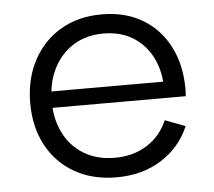

<svg xmlns="http://www.w3.org/2000/svg" viewBox="-44 -590 722 647"><g transform="rotate(-5 316.5 -266.5)"><path d="M326.1 9.3Q243.6 9.3 183.1 -25.7Q122.5 -60.7 89.6 -122.4Q56.7 -184.1 56.7 -264.6Q56.7 -345.9 89.9 -408.5Q123 -471.2 182.7 -506.6Q242.4 -542.1 322.2 -542.1Q402.1 -542.1 460.5 -507.2Q518.8 -472.2 550.4 -410.1Q582 -348 582 -267.1Q582 -257.7 581.6 -252.1Q581.3 -246.5 580.7 -242.7H509.3Q510 -248.6 510.3 -255.8Q510.6 -263 510.6 -272.3Q510.6 -331.9 487.9 -378.2Q465.1 -424.4 423 -450.9Q380.8 -477.3 322.2 -477.3Q264.5 -477.3 221.1 -450.3Q177.6 -423.2 153.5 -375.3Q129.4 -327.4 129.4 -264.6Q129.4 -203.6 153.3 -156.7Q177.2 -109.8 221.2 -83.3Q265.2 -56.8 325.5 -56.8Q388.5 -56.8 434.8 -86.6Q481.1 -116.3 503.3 -168.2L571.7 -142.3Q541.8 -72 477.2 -31.4Q412.6 9.3 326.1 9.3ZM102.2 -242.7V-298.1H559.1L580 -242.7Z"/></g></svg>

Font: Hepta Slab ExtraLight
Style: Regular
Weight: 200
Designer: Michael LaGattuta
Foundry: Michael LaGattuta
Version: Version 1.100